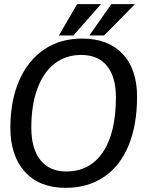

<svg xmlns="http://www.w3.org/2000/svg" viewBox="-20 -896 727 926"><path d="M30 -280Q30 -410 72.5 -507.5Q115 -605 193 -657.5Q271 -710 376 -710Q501 -710 571 -636.5Q641 -563 641 -430Q641 -293 600 -194Q559 -95 481 -42.5Q403 10 296 10Q171 10 100.5 -67Q30 -144 30 -280ZM539 -427Q539 -525 496 -578Q453 -631 372 -631Q297 -631 243 -589Q189 -547 160 -468Q131 -389 131 -280Q131 -179 175 -124Q219 -69 299 -69Q414 -69 476.5 -162.5Q539 -256 539 -427ZM352 -876H467L334 -725H264ZM517 -876H631L482 -725H411Z"/></svg>

Font: Krub Medium
Style: Italic
Weight: 500
Italic angle: -8°
Designer: Ekaluck Peanpanawate
Foundry: Cadson Demak Co.,Ltd.
Version: Version 1.000; ttfautohint (v1.6)